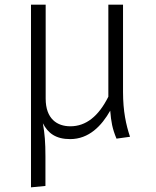

<svg xmlns="http://www.w3.org/2000/svg" viewBox="-20 -585 671 824"><path d="M538 2C521 -49 508 -107 508 -191V-565H445V-170C403 -86 349 -43 282 -43C225 -43 176 -75 176 -162V-565H113V219L175 213V86C175 27 172 -11 164 -56C186 -13 220 12 281 12C362 12 416 -45 453 -110C457 -62 462 -33 480 10Z"/></svg>

Font: Glow Sans SC Normal
Style: Regular
Weight: 400
Designer: Ryoko NISHIZUKA (kana, bopomofo & ideographs); Paul D. Hunt (Latin, Greek & Cyrillic); Sandoll Communications, Soo-young
Version: Version 0.93